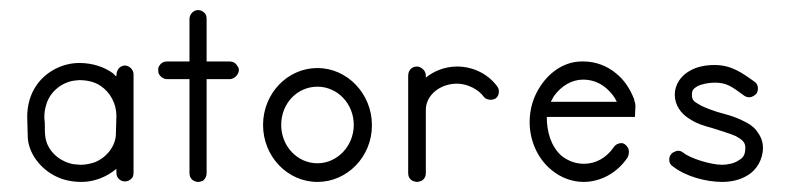

<svg xmlns="http://www.w3.org/2000/svg" viewBox="-20 -361 1572 381"><path d="M137 -236C105 -236 73 -220 54 -194C40 -175 34 -152 34 -129C34 -117 35 -104 35 -92C35 -58 60 -26 91 -11C107 -3 125 0 142 0C167 0 192 -10 211 -26C211 -20 210 -12 215 -7C218 -3 223 -1 228 -1C233 -1 238 -3 242 -8C245 -11 245 -16 245 -21V-214C245 -223 236 -231 228 -231C226 -231 225 -231 223 -230C215 -228 211 -219 211 -211C211 -207 206 -214 205 -215C186 -229 162 -236 138 -236ZM137 -202C152 -202 167 -199 179 -191C199 -178 211 -155 211 -131C211 -120 210 -108 210 -96C210 -71 191 -48 168 -39C159 -36 150 -34 140 -34C136 -34 131 -35 127 -35C102 -39 80 -56 72 -80C69 -89 69 -100 69 -110C69 -123 68 -122 68 -128C68 -137 69 -145 72 -154C79 -178 101 -197 127 -201C130 -201 134 -202 137 -202Z M373 -341C364 -341 356 -333 356 -323V-239H311C305 -239 299 -236 296 -230C294 -228 294 -225 294 -222C294 -219 294 -216 296 -213C299 -208 305 -204 311 -204H356V-17C356 -11 359 -5 365 -2C367 -1 370 0 373 0C376 0 379 -1 382 -2C387 -5 390 -11 390 -17V-204H436C442 -204 448 -208 451 -213C453 -216 454 -219 454 -222C454 -225 453 -228 451 -230C448 -236 442 -239 436 -239H390V-323C390 -328 389 -333 385 -336C382 -339 378 -341 373 -341Z M610 -226C550 -226 502 -175 502 -113C502 -51 550 0 610 0C669 0 718 -50 718 -112V-113C718 -175 669 -226 610 -226ZM610 -189C649 -189 682 -156 682 -113C682 -71 649 -37 610 -37C570 -37 538 -71 538 -113C538 -156 570 -189 610 -189Z M807 -229C797 -229 790 -221 790 -211V-17C790 -11 793 -5 799 -2C802 -1 805 0 807 0C810 0 813 -1 816 -2C822 -5 825 -11 825 -17V-143C825 -172 853 -195 887 -195C908 -195 930 -183 940 -169C943 -165 948 -163 954 -163C957 -163 961 -164 964 -166C968 -169 970 -174 970 -180C970 -183 969 -186 967 -189C950 -213 920 -229 887 -229C863 -229 841 -220 825 -207V-211C825 -216 823 -220 820 -223C816 -227 812 -229 807 -229Z M1138 -239H1134C1103 -239 1073 -221 1053 -191C1038 -169 1031 -144 1031 -119C1031 -83 1046 -47 1074 -24C1093 -8 1116 0 1138 0C1171 0 1204 -17 1225 -48C1228 -53 1229 -60 1227 -66C1224 -72 1219 -77 1213 -77C1207 -77 1201 -74 1198 -69C1183 -47 1161 -36 1139 -36C1123 -36 1108 -41 1094 -52C1073 -71 1065 -100 1065 -129H1240C1240 -139 1241 -145 1241 -151C1241 -154 1240 -156 1240 -159H1239C1239 -161 1239 -163 1238 -165C1230 -185 1219 -202 1203 -215C1184 -231 1161 -239 1138 -239ZM1137 -203C1153 -203 1169 -198 1183 -186C1192 -178 1199 -170 1204 -159H1073C1075 -163 1077 -166 1079 -170C1094 -191 1115 -203 1137 -203Z M1398 -232C1381 -232 1363 -229 1348 -220C1332 -211 1319 -194 1319 -173C1319 -152 1332 -135 1347 -126C1361 -116 1378 -111 1393 -107C1408 -102 1426 -97 1440 -91C1447 -87 1452 -84 1455 -80C1458 -76 1459 -73 1459 -68C1459 -54 1455 -48 1446 -43C1438 -37 1424 -34 1413 -34C1390 -34 1349 -47 1336 -58C1331 -62 1325 -63 1319 -60C1316 -59 1308 -55 1308 -44C1308 -39 1310 -34 1315 -31C1340 -11 1381 0 1413 0C1429 0 1448 -3 1465 -14C1481 -24 1494 -44 1494 -68C1494 -82 1488 -93 1481 -102C1474 -111 1464 -117 1455 -121C1436 -131 1416 -135 1403 -139C1388 -144 1374 -149 1365 -155C1356 -160 1353 -164 1353 -173C1353 -182 1356 -185 1364 -190C1372 -194 1386 -197 1398 -197C1423 -197 1432 -189 1457 -171C1460 -169 1463 -168 1467 -168C1472 -168 1477 -171 1481 -175C1483 -178 1484 -182 1484 -185C1484 -191 1482 -196 1477 -199C1452 -217 1431 -232 1398 -232Z"/></svg>

Font: LetsTrace
Style: basic
Weight: 500
Version: Version 002.000